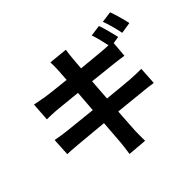

<svg xmlns="http://www.w3.org/2000/svg" viewBox="-198 -1083 1395 1376"><g transform="rotate(-30 500.0 -394.5)"><path d="M879 -869 800 -836C828 -798 860 -740 881 -698L960 -733C943 -768 906 -831 879 -869ZM77 -275 105 -142C128 -148 162 -154 205 -162C248 -170 342 -186 444 -203L478 -22C484 8 487 42 492 80L636 54C627 22 617 -14 610 -44L574 -224L791 -259C829 -265 870 -272 897 -274L870 -406C844 -399 807 -390 768 -382C723 -373 641 -360 551 -345L520 -505L720 -536C750 -540 790 -546 812 -548L791 -665L841 -687C822 -724 786 -787 761 -824L682 -791C705 -758 731 -709 751 -670L694 -658L498 -625L481 -718C476 -741 473 -775 470 -795L329 -772C336 -749 343 -725 349 -696L367 -605C281 -591 204 -580 169 -576C138 -573 108 -571 76 -569L103 -431C137 -440 163 -446 195 -452L391 -484L421 -324L181 -286C149 -282 104 -276 77 -275Z"/></g></svg>

Font: Noto Sans JP
Style: Bold
Weight: 700
Designer: Ryoko NISHIZUKA 西塚涼子 (kana, bopomofo & ideographs); Paul D. Hunt (Latin, Greek & Cyrillic); Sandoll Communications 산돌커뮤니
Foundry: Adobe
Version: Version 2.004;hotconv 1.0.118;makeotfexe 2.5.65603